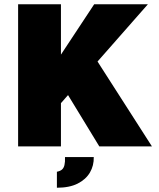

<svg xmlns="http://www.w3.org/2000/svg" viewBox="-20 -687 748 901"><path d="M259 -195 181 -302 422 -667H674ZM65 0V-667H266V0ZM418 -429 693 0H446L262 -302ZM247 194V119Q262 116 270.5 109Q279 102 282.5 87.5Q286 73 285 50H420Q421 90 402 122.5Q383 155 344.5 174.5Q306 194 247 194Z"/></svg>

Font: Maven Pro Black
Style: Regular
Weight: 900
Designer: Joe Prince
Foundry: Joe Prince
Version: Version 2.103